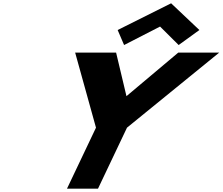

<svg xmlns="http://www.w3.org/2000/svg" viewBox="-20 -1144 1349 1164"><path d="M693.3 -962 732.3 -871 950.4 -983 1063.1 -871 1188.7 -962 1017.4 -1124ZM435.6 -825 561.9 -370 386 0H574L749.9 -370L1308.9 -825H1060.6L746.7 -561L683.9 -825Z"/></svg>

Font: Hussar
Style: BdSuprExtOblFive
Weight: 700
Foundry: Cannot Into Space Fonts
Version: Version 2.00